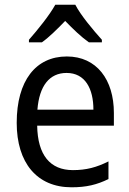

<svg xmlns="http://www.w3.org/2000/svg" viewBox="-20 -786 550 816"><path d="M300 -766H215C191 -722 140 -659 103 -617V-606H158C189 -628 223 -662 257 -697C291 -662 325 -629 358 -606H413V-617C377 -657 323 -721 300 -766ZM264 -546C132 -546 51 -443 51 -264C51 -94 137 10 284 10C347 10 392 -1 441 -25V-100C391 -75 347 -63 290 -63C193 -63 140 -127 138 -252H464V-306C464 -447 391 -546 264 -546ZM263 -476C342 -476 377 -409 377 -320H139C147 -421 190 -476 263 -476Z"/></svg>

Font: Noto Sans Lao Looped SemiCondensed
Style: Regular
Weight: 400
Width: 4
Designer: Mark Frömberg, Ben Mitchell
Foundry: The Fontpad Ltd
Version: Version 1.003